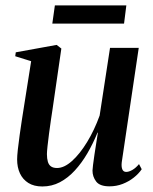

<svg xmlns="http://www.w3.org/2000/svg" viewBox="-20 -680 567 712"><path d="M137 11.5Q106 11.5 85.2 -1.5Q64.5 -14.5 54 -37Q43.5 -59.5 43.5 -89Q43.5 -101.5 46.2 -126.2Q49 -151 53 -179.8Q57 -208.5 60.8 -233.2Q64.5 -258 66.5 -269.5L95.5 -453L36.5 -471.5L38.5 -486L190 -513.5L207.5 -500L175 -276Q172.5 -259.5 168.8 -234.8Q165 -210 161.8 -184.2Q158.5 -158.5 156.2 -137.8Q154 -117 154 -108.5Q154 -92 157.5 -80.2Q161 -68.5 169.2 -62.8Q177.5 -57 191.5 -57Q218 -57 247 -83Q276 -109 303 -153.2Q330 -197.5 349.5 -251.5L388 -502.5H494.5L431.5 -78.5Q429.5 -62 433.5 -52.2Q437.5 -42.5 448 -42.5Q458 -42.5 470.8 -49.8Q483.5 -57 495.5 -71.5L505.5 -52.5Q494.5 -36 476.2 -21.5Q458 -7 435 2Q412 11 386 11Q350 11 336.5 -7Q323 -25 323 -47.5Q323 -52.5 325 -68.5Q327 -84.5 330.2 -106.2Q333.5 -128 337 -150Q340.5 -172 343 -188H341.5Q325 -147.5 304 -111.5Q283 -75.5 257.5 -47.8Q232 -20 202 -4.2Q172 11.5 137 11.5ZM183.5 -660H448.5L440 -592.5H174Z"/></svg>

Font: Merriweather 144pt Medium
Style: Italic
Weight: 500
Italic angle: -7.8°
Version: Version 2.101